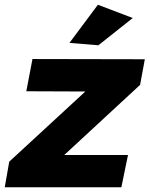

<svg xmlns="http://www.w3.org/2000/svg" viewBox="-38 -790 631 810"><path d="M377 -599 255 -609 375 -770 522 -714ZM474 0H-18L1 -108L322 -404L73 -405L99 -541L573 -540L553 -432L233 -136H502Z"/></svg>

Font: Argentum Sans
Style: Bold Italic
Weight: 700
Italic angle: -11°
Designer: Julieta Ulanovsky (font), Cristiano Sobral (main changes and remaster)
Foundry: Julieta Ulanovsky (font), Cristiano Sobral (main changes and remaster)
Version: Version 2.007;June 15, 2022;FontCreator 14.0.0.2814 64-bit; 